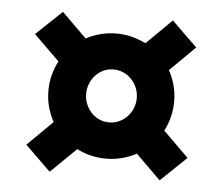

<svg xmlns="http://www.w3.org/2000/svg" viewBox="-42 -626 663 578"><g transform="rotate(5 290.0 -337.0)"><path d="M293 -257.5Q309 -257.5 323 -263.8Q337 -270 347.5 -281Q358 -292 364 -306.5Q370 -321 370 -337Q370 -354 364 -368.5Q358 -383 347.5 -394Q337 -405 323 -411.2Q309 -417.5 293 -417.5Q277 -417.5 263.2 -411.2Q249.5 -405 239.2 -394Q229 -383 223 -368.5Q217 -354 217 -337Q217 -321 223 -306.5Q229 -292 239.2 -281Q249.5 -270 263.2 -263.8Q277 -257.5 293 -257.5ZM460 -97 385 -171Q364 -160 341.2 -154Q318.5 -148 293 -148Q269 -148 246.8 -153.5Q224.5 -159 205 -169L128 -94L51 -169L127 -244Q115.5 -265 109.2 -288.2Q103 -311.5 103 -337Q103 -361.5 108.8 -384Q114.5 -406.5 125.5 -427L48 -503L126 -577L201 -503Q221.5 -514 244.5 -520Q267.5 -526 293 -526Q317 -526 339.2 -520.2Q361.5 -514.5 381.5 -504.5L458 -580L535 -505L459 -430Q470.5 -409 476.8 -385.8Q483 -362.5 483 -337Q483 -312.5 477.2 -290Q471.5 -267.5 461 -247.5L538 -171.5Z"/></g></svg>

Font: Lato ExtraBold
Style: Italic
Weight: 800
Italic angle: -7°
Designer: Lukasz Dziedzic with Adam Twardoch and Botio Nikoltchev
Foundry: tyPoland Lukasz Dziedzic
Version: Version 2.015; 2015-08-06; http://www.latofonts.com/